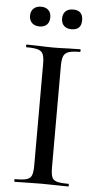

<svg xmlns="http://www.w3.org/2000/svg" viewBox="-56 -837 447 871"><g transform="rotate(5 167.5 -401.0)"><path d="M289.1 -12.2Q291 -12.2 291 -6.1Q291 0 289.1 0Q258.3 0 238.8 -1L166 -2L96.2 -1Q78.1 0 44.9 0Q43 0 43 -6.1Q43 -12.2 44.9 -12.2Q81.1 -12.2 98.1 -17.1Q115.2 -22 121.1 -36.4Q127 -50.8 127 -81.1V-543.9Q127 -573.7 121.1 -587.9Q115.2 -602.1 98.1 -607.4Q81.1 -612.8 44.9 -612.8Q43 -612.8 43 -618.9Q43 -625 44.9 -625L96.2 -624Q140.1 -622.1 168 -622.1Q195.8 -622.1 240.2 -624L289.1 -625Q291 -625 291 -618.9Q291 -612.8 289.1 -612.8Q253.9 -612.8 237.1 -606.9Q220.2 -601.1 214.1 -586.4Q208 -571.8 208 -542V-81.1Q208 -49.8 213.6 -35.9Q219.2 -22 235.6 -17.1Q252 -12.2 289.1 -12.2ZM241.2 -801.8Q286.1 -801.8 286.1 -756.8Q286.1 -711.9 241.2 -711.9Q219.2 -711.9 207 -723.9Q194.8 -735.8 194.8 -756.8Q194.8 -777.8 207 -789.8Q219.2 -801.8 241.2 -801.8ZM61.5 -723.9Q48.8 -735.8 48.8 -756.8Q48.8 -777.8 61.5 -789.8Q74.2 -801.8 95.7 -801.8Q117.2 -801.8 129.2 -789.8Q141.1 -777.8 141.1 -756.8Q141.1 -735.8 129.2 -723.9Q117.2 -711.9 95.7 -711.9Q74.2 -711.9 61.5 -723.9Z"/></g></svg>

Font: Cormorant-Medium
Style: Regular
Weight: 500
Designer: Christian Thalmann (Catharsis Fonts)
Version: Version 3.000